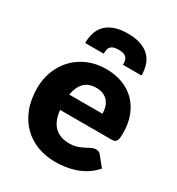

<svg xmlns="http://www.w3.org/2000/svg" viewBox="-177 -848 893 968"><g transform="rotate(30 269.5 -364.0)"><path d="M25 0ZM281 -526.5Q332.5 -526.5 375.2 -510.5Q418 -494.5 448.8 -464Q479.5 -433.5 496.8 -389.2Q514 -345 514 -289Q514 -271.5 512.5 -260.5Q511 -249.5 507 -243Q503 -236.5 496.2 -234Q489.5 -231.5 479 -231.5H180Q187.5 -166.5 219.5 -137.2Q251.5 -108 302 -108Q329 -108 348.5 -114.5Q368 -121 383.2 -129Q398.5 -137 411.2 -143.5Q424 -150 438 -150Q456.5 -150 466 -136.5L511 -81Q487 -53.5 459.2 -36.2Q431.5 -19 402.2 -9.2Q373 0.5 343.8 4.2Q314.5 8 288 8Q233.5 8 185.8 -9.8Q138 -27.5 102.2 -62.5Q66.5 -97.5 45.8 -149.5Q25 -201.5 25 -270.5Q25 -322.5 42.8 -369Q60.5 -415.5 93.8 -450.5Q127 -485.5 174.2 -506Q221.5 -526.5 281 -526.5ZM284 -419.5Q239.5 -419.5 214.5 -394.2Q189.5 -369 181.5 -321.5H375Q375 -340 370.2 -357.5Q365.5 -375 354.8 -388.8Q344 -402.5 326.5 -411Q309 -419.5 284 -419.5ZM285 -736Q332 -736 363.5 -724Q395 -712 414 -691.8Q433 -671.5 441 -644.5Q449 -617.5 449 -587H341Q341 -600.5 338.8 -611Q336.5 -621.5 330.2 -628.2Q324 -635 313 -638.5Q302 -642 285 -642Q267.5 -642 256.8 -638.5Q246 -635 239.8 -628.2Q233.5 -621.5 231.2 -611Q229 -600.5 229 -587H121Q121 -617.5 129 -644.5Q137 -671.5 156 -691.8Q175 -712 206.5 -724Q238 -736 285 -736Z"/></g></svg>

Font: Lato Black
Style: Regular
Weight: 900
Designer: Lukasz Dziedzic
Foundry: tyPoland Lukasz Dziedzic
Version: Version 2.007; 2014-02-27